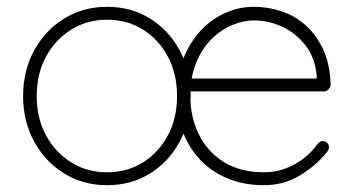

<svg xmlns="http://www.w3.org/2000/svg" viewBox="-20 -535 1041 565"><path d="M541 -252Q541 -178 509 -118.5Q477 -59 421.5 -24.5Q366 10 295 10Q225 10 169 -24.5Q113 -59 80.5 -118.5Q48 -178 48 -252Q48 -327 80.5 -386.5Q113 -446 169 -480.5Q225 -515 295 -515Q366 -515 421.5 -480.5Q477 -446 509 -386.5Q541 -327 541 -252ZM501 -252Q501 -317 474.5 -367.5Q448 -418 401.5 -447.5Q355 -477 295 -477Q236 -477 189 -447.5Q142 -418 115 -367.5Q88 -317 88 -252Q88 -188 115 -137.5Q142 -87 189 -57.5Q236 -28 295 -28Q355 -28 401.5 -57.5Q448 -87 474.5 -137.5Q501 -188 501 -252ZM757 10Q682 10 624.5 -22Q567 -54 534 -112.5Q501 -171 501 -250Q501 -334 533.5 -393Q566 -452 617.5 -483.5Q669 -515 727 -515Q769 -515 809 -501.5Q849 -488 880.5 -459.5Q912 -431 931.5 -388.5Q951 -346 953 -287Q953 -279 947 -272.5Q941 -266 933 -266H525L519 -304H922L912 -295V-313Q907 -366 878.5 -402Q850 -438 810 -456.5Q770 -475 727 -475Q697 -475 664 -461.5Q631 -448 603 -420.5Q575 -393 557.5 -351Q540 -309 540 -253Q540 -192 564.5 -141Q589 -90 637.5 -59Q686 -28 757 -28Q791 -28 821 -39.5Q851 -51 875 -70Q899 -89 914 -111Q922 -120 931 -120Q938 -120 943 -114.5Q948 -109 948 -102Q948 -95 944 -90Q913 -50 864.5 -20Q816 10 757 10Z"/></svg>

Font: Quicksand Variable Light
Style: Regular
Weight: 300
Designer: Andrew Paglinawan
Foundry: Andrew Paglinawan
Version: Version 3.004